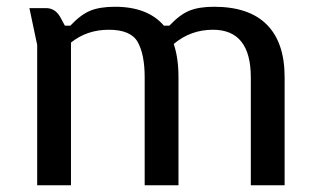

<svg xmlns="http://www.w3.org/2000/svg" viewBox="-20 -548 945 568"><path d="M320 -528Q417 -528 465 -472H481Q512 -505 540.5 -516.5Q569 -528 613 -528Q717 -528 769.5 -475Q822 -422 822 -320V0H722V-319Q722 -460 610 -460Q544 -460 494 -418Q508 -376 508 -320V0H408V-319Q408 -387 387.5 -423.5Q367 -460 302 -460Q237 -460 190 -422V0H90V-415L67 -524H116Q143 -524 158 -498L172 -472H188Q219 -505 247.5 -516.5Q276 -528 320 -528Z"/></svg>

Font: Voces
Style: Regular
Weight: 400
Designer: Ana Paula Megda, Pablo Ugerman
Foundry: Ana Paula Megda, Pablo Ugerman
Version: Version 1.003